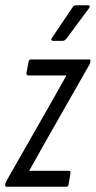

<svg xmlns="http://www.w3.org/2000/svg" viewBox="-30 -713 366 733"><path d="M-5 0Q-11 0 -10 -7V-10Q-8 -16 -5 -23L177 -342Q189 -363 200 -383Q211 -403 223 -424V-425H79Q70 -425 71 -434L79 -477Q81 -486 88 -486H309Q317 -486 315 -480V-477Q315 -472 310 -464L130 -148Q119 -127 106.5 -105.5Q94 -84 82 -62V-61H232Q241 -61 239 -52L232 -9Q231 0 223 0ZM172 -557Q168 -557 166.5 -560.5Q165 -564 168 -568L247 -685Q252 -693 261 -693H305Q317 -693 310 -682L224 -566Q217 -557 209 -557Z"/></svg>

Font: Sofia Sans Extra Condensed
Style: Italic
Weight: 400
Italic angle: -9°
Designer: Botio Nikoltchev, Ani Petrova
Foundry: lettersoup
Version: Version 4.101; ttfautohint (v1.8.4.7-5d5b)